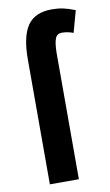

<svg xmlns="http://www.w3.org/2000/svg" viewBox="-87 -810 489 854"><g transform="rotate(-10 157.5 -382.5)"><path d="M237 -655Q215 -655 207 -636Q199 -617 198 -573V0H67V-564Q67 -668 100.5 -716.5Q134 -765 210 -765Q238 -765 261.5 -760Q285 -755 315 -743L288 -645Q275 -650 262 -652.5Q249 -655 237 -655Z"/></g></svg>

Font: Noto Sans ExtraCondensed
Style: Bold
Weight: 700
Width: 2
Designer: Monotype Design Team
Foundry: Monotype Imaging Inc.
Version: Version 2.013; ttfautohint (v1.8.4.7-5d5b)